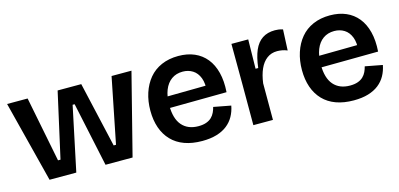

<svg xmlns="http://www.w3.org/2000/svg" viewBox="-55 -858 2480 1193"><g transform="rotate(-15 1185.0 -261.5)"><path d="M150 0 17 -523H149L232 -103H248L342 -523H494L590 -103H605L689 -523H817L684 0H510L422 -413H409L322 0Z M1130 13Q1066 13 1016.5 -5Q967 -23 933.5 -58Q900 -93 883 -142Q866 -191 866 -252Q866 -313 883 -365Q900 -417 932 -455.5Q964 -494 1012 -515Q1060 -536 1121 -536Q1179 -536 1224 -516.5Q1269 -497 1299.5 -459.5Q1330 -422 1344 -367Q1358 -312 1353 -241L947 -237V-310L1276 -314L1236 -273Q1242 -328 1228 -364Q1214 -400 1186 -417.5Q1158 -435 1122 -435Q1080 -435 1050 -413.5Q1020 -392 1004 -352Q988 -312 988 -255Q988 -168 1025.5 -125Q1063 -82 1131 -82Q1160 -82 1181 -89.5Q1202 -97 1215.5 -110Q1229 -123 1237 -140Q1245 -157 1249 -174L1360 -153Q1353 -116 1336 -85.5Q1319 -55 1291 -33Q1263 -11 1223 1Q1183 13 1130 13Z M1461 0V-263L1460 -523H1568L1565 -335H1582Q1590 -403 1609 -447Q1628 -491 1661 -513Q1694 -535 1742 -535Q1753 -535 1765 -533.5Q1777 -532 1793 -527L1787 -393Q1771 -400 1754 -403Q1737 -406 1722 -406Q1684 -406 1656 -385Q1628 -364 1611 -326Q1594 -288 1587 -235V0Z M2105 13Q2041 13 1991.5 -5Q1942 -23 1908.5 -58Q1875 -93 1858 -142Q1841 -191 1841 -252Q1841 -313 1858 -365Q1875 -417 1907 -455.5Q1939 -494 1987 -515Q2035 -536 2096 -536Q2154 -536 2199 -516.5Q2244 -497 2274.5 -459.5Q2305 -422 2319 -367Q2333 -312 2328 -241L1922 -237V-310L2251 -314L2211 -273Q2217 -328 2203 -364Q2189 -400 2161 -417.5Q2133 -435 2097 -435Q2055 -435 2025 -413.5Q1995 -392 1979 -352Q1963 -312 1963 -255Q1963 -168 2000.5 -125Q2038 -82 2106 -82Q2135 -82 2156 -89.5Q2177 -97 2190.5 -110Q2204 -123 2212 -140Q2220 -157 2224 -174L2335 -153Q2328 -116 2311 -85.5Q2294 -55 2266 -33Q2238 -11 2198 1Q2158 13 2105 13Z"/></g></svg>

Font: Bricolage Grotesque 28pt SemiBold
Style: Regular
Weight: 600
Version: Version 1.001;gftools[0.9.33.dev8+g029e19f]